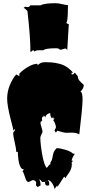

<svg xmlns="http://www.w3.org/2000/svg" viewBox="-20 -1145 574 1232"><path d="M341.3 -835.4Q270 -835.4 257.8 -822.3Q242.2 -822.3 225.6 -822.3Q209 -822.3 200.2 -813.5Q200.2 -822.3 190.9 -822.3Q180.2 -811.5 175.3 -811.5Q175.3 -906.2 156.2 -1073.2Q154.8 -1074.7 149.4 -1081.1Q138.7 -1093.3 130.9 -1093.3L140.1 -1101.6L157.2 -1099.6Q168.5 -1099.6 174.3 -1110.8H240.7Q262.2 -1124.5 339.4 -1124.5Q353 -1124.5 378.9 -1118.4Q404.8 -1112.3 416 -1112.3Q416 -998.5 404.3 -998.5Q413.6 -990.2 421.4 -990.2L411.6 -823.7L403.8 -833H394.5L371.1 -825.7Q363.8 -825.7 358.9 -830.6Q354 -835.4 341.3 -835.4ZM402.3 -293Q391.1 -293 347.2 -306.2L338.9 -293.9L330.1 -306.2Q330.1 -312 334.5 -317.6Q338.9 -323.2 338.9 -330.1Q338.9 -336.9 333 -353.3Q327.1 -369.6 321.3 -373L330.1 -385.3L323.2 -383.8L321.3 -393.6L312.5 -385.3Q302.2 -402.8 302.2 -409.9Q302.2 -417 303.2 -418.9Q292 -418.9 282 -410.9Q272 -402.8 270 -390.1L268.6 -397L259.8 -404.8V-397Q249 -397 249 -382.3Q249 -379.9 250.5 -371.1L240.7 -362.3L239.7 -357.9Q239.7 -347.7 246.3 -328.1Q252.9 -308.6 252.9 -297.9Q251 -295.9 244.9 -280.8Q238.8 -265.6 238.8 -264.2Q238.8 -222.7 250 -157.7Q261.2 -92.8 277.8 -68.8Q283.7 -68.8 290 -79.6Q296.4 -90.3 303.2 -90.3V-102.1Q313.5 -115.7 315.9 -131.6Q318.4 -147.5 323 -163.1Q327.6 -178.7 343.8 -194.3Q365.7 -194.3 400.6 -183.8Q435.5 -173.3 449.2 -158.2V-159.7L460 -158.2Q442.4 -132.8 439.5 -113.8H449.2L439.5 -102.1L440.9 -89.4Q440.9 -57.1 412.6 -22Q402.3 -9.3 400.9 -1.5L391.6 -11.7Q384.3 -2 370.4 21Q356.4 43.9 347.2 55.2V44.4L330.1 67.4Q325.7 46.9 313.5 28.8Q301.3 10.7 285.6 10.7L295.4 22.5V44.4L282.2 45.9Q268.6 46.9 268.6 22.5H250.5Q241.7 9.8 231.9 4.9Q233.4 10.3 236.3 17.6Q240.7 30.3 240.7 44.4L220.7 55.2L210.9 44.4L211.9 27.3Q211.9 20.5 205.3 15.6Q198.7 10.7 192.9 10.7Q187 10.7 177.2 16.6Q167.5 22.5 162.6 22.5Q152.3 22.5 145.5 5.6Q138.7 -11.2 133.8 -28.1Q128.9 -44.9 123.5 -44.9L133.8 -57.6Q98.1 -57.6 94.2 -170.4H84Q84 -191.9 74.2 -232.4Q64.5 -272.9 64.5 -293.9L77.1 -311L74.7 -316.9L64.5 -306.6V-316.9Q61 -333.5 48.8 -378.9Q25.9 -466.8 25.9 -511.7Q25.9 -556.6 42.7 -597.9Q59.6 -639.2 84 -667.5L104 -656.2V-672.4Q127.4 -696.8 160.2 -716.1Q192.9 -735.4 220.7 -735.8V-724.6Q227.5 -733.4 239 -739.7Q250.5 -746.1 271.2 -746.1Q292 -746.1 312.3 -744.4Q332.5 -742.7 358.9 -736.3Q408.7 -725.1 449.2 -678.7H439.5V-667.5H449.2L460 -678.7L479 -656.2Q479 -636.2 497.1 -619.6Q515.1 -603 517.6 -600.1Q517.6 -577.1 496.1 -557.6Q509.8 -553.2 509.8 -506.3Q509.8 -459.5 488.8 -283.2Q470.2 -293.9 440.4 -293.9ZM277.8 13.7Q276.9 19 270 22.5Q277.8 22.5 277.8 13.7ZM166 9.8Q165 8.8 164.1 8.8Q163.1 8.8 163.1 10.7Q163.1 9.8 166 9.8Z"/></svg>

Font: Butcherman Caps
Style: Regular
Weight: 400
Version: Version 001.003